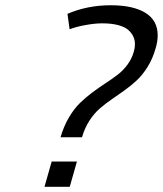

<svg xmlns="http://www.w3.org/2000/svg" viewBox="-20 -722 629 742"><path d="M179.7 -97.7H277.3L249.5 0H151.9ZM407.7 -701.7Q494.6 -701.7 542 -672.4Q589.4 -643.1 589.4 -585.4Q589.4 -562 581.5 -535.6Q570.3 -495.6 550.8 -464.1Q531.2 -432.6 509 -411.9Q486.8 -391.1 461.9 -373.3Q437 -355.5 412.4 -338.6Q387.7 -321.8 365.7 -302.7Q343.8 -283.7 325.4 -255.4Q307.1 -227.1 296.9 -191.4H213.9Q226.1 -233.4 246.1 -267.6Q266.1 -301.8 289.3 -324.2Q312.5 -346.7 337.9 -365.5Q363.3 -384.3 387.9 -400.4Q412.6 -416.5 434.1 -432.9Q455.6 -449.2 472.4 -471.9Q489.3 -494.6 497.1 -522Q501.5 -537.6 501.5 -550.8Q501.5 -566.4 495.6 -579.8Q489.7 -593.3 476.6 -605.5Q463.4 -617.7 437.3 -624.8Q411.1 -631.8 374.5 -631.8Q346.7 -631.8 310.5 -625.2Q274.4 -618.7 249 -608.9L240.7 -668.5Q317.9 -701.7 407.7 -701.7Z"/></svg>

Font: Cantarell
Style: Italic
Weight: 400
Italic angle: -16°
Designer: Dave Crossland
Version: Version 1.004